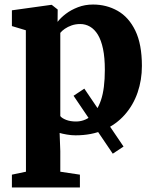

<svg xmlns="http://www.w3.org/2000/svg" viewBox="-20 -586 678 847"><path d="M477.5 92 304.5 -163.5 352 -195 525 60.5ZM32.5 241V184.5L94.5 171.5L94 -452.5L32.5 -471V-540.5L205 -564.5H208.5L234.5 -544L234 -489.5Q247.5 -507.5 270.5 -525Q293.5 -542.5 324 -554.2Q354.5 -566 390.5 -566Q450 -566 499 -538.2Q548 -510.5 577 -450.8Q606 -391 606 -295Q606 -233 587 -177.8Q568 -122.5 530.5 -80Q493 -37.5 438.8 -13.2Q384.5 11 313 11Q294.5 11 274.5 7.5Q254.5 4 243 0.5L246 80.5V171.5L332.5 184.5V241ZM315 -50Q350.5 -50 379.5 -72.2Q408.5 -94.5 425.5 -144.5Q442.5 -194.5 442.5 -278Q442.5 -332 434.5 -370.2Q426.5 -408.5 411.8 -432.8Q397 -457 377 -468.5Q357 -480 334 -480Q313.5 -480 296.2 -474Q279 -468 266 -459Q253 -450 246 -441V-74Q253 -64.5 271.8 -57.2Q290.5 -50 315 -50Z"/></svg>

Font: Merriweather 28pt ExtraBold
Style: Regular
Weight: 800
Version: Version 2.100